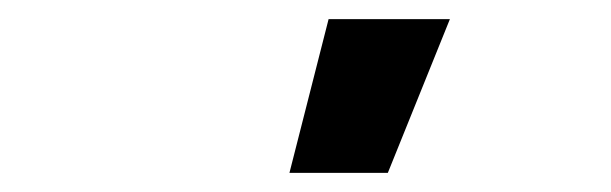

<svg xmlns="http://www.w3.org/2000/svg" viewBox="-20 -781 640 201"><path d="M283 -600 324 -761H451L386 -600Z"/></svg>

Font: Iosevka Heavy Extended
Style: Italic
Weight: 900
Width: 7
Italic angle: -9°
Monospace: yes
Designer: Belleve Invis
Foundry: Belleve Invis
Version: Version 32.5.0; ttfautohint (v1.8.4)